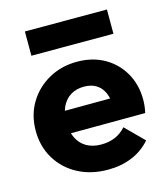

<svg xmlns="http://www.w3.org/2000/svg" viewBox="-106 -773 760 868"><g transform="rotate(-15 274.0 -339.5)"><path d="M293.5 11Q214.5 11 153.2 -21.5Q92 -54 57 -111.8Q22 -169.5 22 -243Q22 -316 56.2 -373.2Q90.5 -430.5 149.8 -463.8Q209 -497 282.5 -497Q354.5 -497 409.8 -465.8Q465 -434.5 496.5 -379.5Q528 -324.5 528 -254Q528 -240.5 526.5 -226Q525 -211.5 521 -193L102 -191.5V-296.5L456 -298L390 -253.5Q389 -295.5 376.8 -323.2Q364.5 -351 341.2 -365.5Q318 -380 283.5 -380Q247.5 -380 221 -363.5Q194.5 -347 180.2 -316.8Q166 -286.5 166 -244Q166 -201 181.2 -170.2Q196.5 -139.5 225 -123.2Q253.5 -107 293 -107Q329 -107 358 -119.2Q387 -131.5 409 -156.5L493 -72.5Q457 -31 406 -10Q355 11 293.5 11ZM91 -690H475V-576.5H91Z"/></g></svg>

Font: Outfit Thin
Style: Regular
Weight: 100
Designer: Rodrigo Fuenzalida
Foundry: fragTYPE
Version: Version 1.100;gftools[0.9.27]